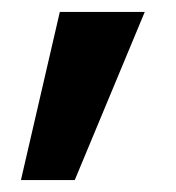

<svg xmlns="http://www.w3.org/2000/svg" viewBox="-20 -167 294 321"><path d="M80 -147 15 134H105L222 -147Z"/></svg>

Font: Poppins SemiBold
Style: Regular
Weight: 600
Designer: Ninad Kale (Devanagari), Jonny Pinhorn (Latin)
Foundry: Indian Type Foundry
Version: 4.004